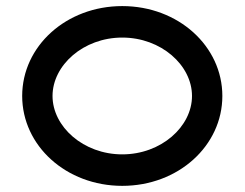

<svg xmlns="http://www.w3.org/2000/svg" viewBox="-20 -605 796 625"><path d="M605 -292.6C605 -192.7 504.6 -102.5 378 -102.5C251.4 -102.5 151 -192.7 151 -292.6C151 -392.5 251.4 -482.7 378 -482.7C504.6 -482.7 605 -392.5 605 -292.6ZM703.8 -292.6C703.8 -454.6 560.5 -585.2 378 -585.2C195.5 -585.2 52.2 -454.6 52.2 -292.6C52.2 -130.6 195.5 0 378 0C560.5 0 703.8 -130.6 703.8 -292.6Z"/></svg>

Font: Hi.
Style: Black
Weight: 400
Designer: Mew Too, Robert Jablonski
Foundry: Cannot Into Space Fonts
Version: Version 1.996